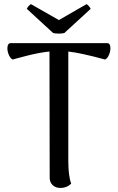

<svg xmlns="http://www.w3.org/2000/svg" viewBox="-20 -904 573 936"><path d="M293.9 -743.2Q284.7 -740.2 266.4 -740.2Q248 -740.2 238.8 -743.2L110.8 -860.8Q112.3 -865.7 119.1 -873.8Q126 -881.8 130.9 -883.8L267.1 -806.2L401.9 -883.8Q406.7 -881.8 413.8 -873.5Q420.9 -865.2 421.9 -860.8ZM502.9 -693.8Q515.6 -693.8 517.8 -676.3Q520 -658.7 512.2 -638.9Q504.4 -619.1 492.2 -613.8Q374 -646 313 -652.8V-120.1Q313 -46.4 327.1 -8.8Q306.2 12.2 274.9 12.2Q251.5 12.2 236.8 -1.5Q222.2 -15.1 222.2 -38.1L221.2 -652.8Q210.9 -651.9 200.7 -650.4Q190.4 -648.9 179.2 -647Q168 -645 159.2 -643.3Q150.4 -641.6 137.7 -638.7Q125 -635.7 117.9 -634Q110.8 -632.3 97.2 -628.7Q83.5 -625 78.6 -623.8Q73.7 -622.6 59.3 -618.7Q44.9 -614.7 42 -613.8Q29.8 -619.1 22 -638.9Q14.2 -658.7 16.6 -676.3Q19 -693.8 32.2 -693.8Z"/></svg>

Font: Arima Madurai Medium
Style: Regular
Weight: 500
Designer: Joana Correia and Natanael Gama
Foundry: NDISCOVER
Version: Version 1.019;PS 001.019;hotconv 1.0.88;makeotf.lib2.5.64775